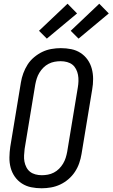

<svg xmlns="http://www.w3.org/2000/svg" viewBox="-20 -1001 603 1029"><path d="M203 8Q174 8 147 2.5Q120 -3 97.5 -17.5Q75 -32 59.5 -54Q44 -76 37 -102.5Q30 -129 30.5 -157.5Q31 -186 35 -214L92 -559Q96 -584 105 -608.5Q114 -633 128 -655Q142 -677 163 -694.5Q184 -712 207 -723Q230 -734 255.5 -738.5Q281 -743 306 -743Q335 -743 362 -737.5Q389 -732 411.5 -717.5Q434 -703 449.5 -681Q465 -659 472 -632.5Q479 -606 479 -577.5Q479 -549 474 -521L417 -176Q413 -151 404.5 -126.5Q396 -102 381.5 -80Q367 -58 346.5 -40.5Q326 -23 302.5 -12Q279 -1 253.5 3.5Q228 8 203 8ZM204 -62Q220 -62 236.5 -65Q253 -68 268.5 -76Q284 -84 296.5 -96.5Q309 -109 318 -124Q327 -139 332 -155Q337 -171 340 -187L397 -532Q400 -549 400.5 -566.5Q401 -584 398 -600Q395 -616 387.5 -630.5Q380 -645 368 -654.5Q356 -664 339.5 -668.5Q323 -673 305 -673Q289 -673 272.5 -670Q256 -667 240.5 -659Q225 -651 212.5 -638.5Q200 -626 191 -611Q182 -596 177 -580Q172 -564 169 -548L112 -203Q110 -186 109 -168.5Q108 -151 111 -135Q114 -119 121.5 -104.5Q129 -90 141 -80.5Q153 -71 169.5 -66.5Q186 -62 204 -62ZM401 -794 359 -836 512 -981 563 -929ZM231 -794 189 -836 342 -981 393 -929Z"/></svg>

Font: Iosevka Fixed
Style: Italic
Weight: 400
Italic angle: -9°
Monospace: yes
Designer: Belleve Invis
Foundry: Belleve Invis
Version: Version 33.2.4